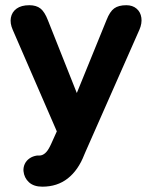

<svg xmlns="http://www.w3.org/2000/svg" viewBox="-20 -518 573 722"><path d="M118.6 67Q123 66.8 128.8 66.8Q139.1 66.8 149.3 58.4Q159.5 50 168.9 30.4L173.1 21.6L206.5 -52.6V5.6L28 -405.6Q17 -430.3 20.9 -451.5Q24.8 -472.8 42.4 -485.6Q60.1 -498.4 90.3 -498.4Q116.4 -498.4 132.2 -486Q147.9 -473.6 160.3 -441.5L284.3 -129.3H253L380.6 -442.7Q393 -474.6 409.5 -486.5Q425.9 -498.4 455 -498.4Q478.5 -498.4 493.6 -485.5Q508.7 -472.6 511.6 -451.3Q514.6 -430.1 504.3 -406.4L302.2 51.3L296.8 63.9Q274.4 121.8 234.9 152.9Q195.4 184 139.2 184Q107.1 184 88.9 167.4Q70.8 150.8 68.3 125.2Q67.3 111 73.2 98.4Q79.1 85.9 90.9 77.7Q102.7 69.4 118.6 67Z"/></svg>

Font: SN Pro Thin
Style: Regular
Weight: 200
Designer: Tobias Whetton
Foundry: Supernotes
Version: Version 1.003;Glyphs 3.3 (3324)